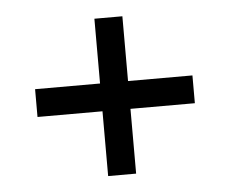

<svg xmlns="http://www.w3.org/2000/svg" viewBox="-39 -581 614 499"><g transform="rotate(-5 268.5 -332.0)"><path d="M297 -295.5V-126.5H224V-295.5H54.5V-368H224V-537H297V-368H465V-295.5Z"/></g></svg>

Font: League Spartan Thin
Style: Regular
Weight: 400
Version: Version 2.002